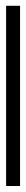

<svg xmlns="http://www.w3.org/2000/svg" viewBox="256 -1088 87 644"><g transform="rotate(-90 300.0 -766.5)"><path d="M-2.4 -743.2V-790H602.1V-743.2Z"/></g></svg>

Font: Liberation Mono
Style: Regular
Weight: 400
Monospace: yes
Designer: Steve Matteson
Foundry: Ascender Corporation
Version: Version 2.1.5